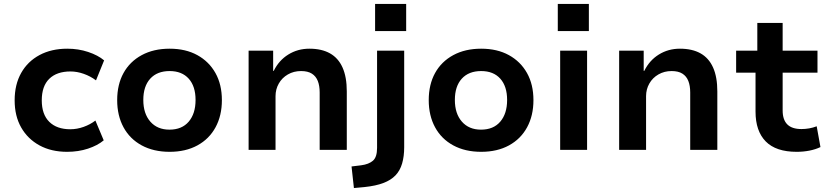

<svg xmlns="http://www.w3.org/2000/svg" viewBox="-20 -757 4185 970"><path d="M319 10Q239 10 179.5 -22.5Q120 -55 87 -113Q54 -171 54 -250Q54 -330 87 -388.5Q120 -447 180 -479Q240 -511 320 -511Q376 -511 425.5 -494.5Q475 -478 506 -452L465 -351Q437 -372 403 -384Q369 -396 336 -396Q267 -396 229 -359Q191 -322 191 -250Q191 -179 229 -141.5Q267 -104 335 -104Q369 -104 402.5 -116Q436 -128 462 -148L504 -48Q473 -22 424.5 -6Q376 10 319 10Z M837 10Q756 10 696 -22.5Q636 -55 604 -114Q572 -173 572 -251Q572 -330 604 -388Q636 -446 696 -478.5Q756 -511 837 -511Q918 -511 977 -478.5Q1036 -446 1068.5 -388Q1101 -330 1101 -251Q1101 -173 1069 -114Q1037 -55 977.5 -22.5Q918 10 837 10ZM836 -102Q899 -102 933.5 -142.5Q968 -183 968 -252Q968 -321 933.5 -359.5Q899 -398 837 -398Q774 -398 739 -359.5Q704 -321 704 -252Q704 -183 739.5 -142.5Q775 -102 836 -102Z M1236 0V-501H1360V-399H1363Q1389 -452 1436.5 -481.5Q1484 -511 1543 -511Q1605 -511 1647 -487.5Q1689 -464 1710.5 -416Q1732 -368 1732 -295V0H1595V-290Q1595 -324 1585.5 -348Q1576 -372 1555.5 -385Q1535 -398 1501 -398Q1464 -398 1434.5 -381Q1405 -364 1388.5 -335Q1372 -306 1372 -271V0Z M1875 -600V-737H2032V-600ZM1768 193 1756 84 1805 78Q1843 73 1864 55Q1885 37 1885 -10V-501H2022V-13Q2022 33 2011.5 69Q2001 105 1978 129Q1955 153 1917 167.5Q1879 182 1822 188Z M2411 10Q2330 10 2270 -22.5Q2210 -55 2178 -114Q2146 -173 2146 -251Q2146 -330 2178 -388Q2210 -446 2270 -478.5Q2330 -511 2411 -511Q2492 -511 2551 -478.5Q2610 -446 2642.5 -388Q2675 -330 2675 -251Q2675 -173 2643 -114Q2611 -55 2551.5 -22.5Q2492 10 2411 10ZM2410 -102Q2473 -102 2507.5 -142.5Q2542 -183 2542 -252Q2542 -321 2507.5 -359.5Q2473 -398 2411 -398Q2348 -398 2313 -359.5Q2278 -321 2278 -252Q2278 -183 2313.5 -142.5Q2349 -102 2410 -102Z M2798 -600V-737H2955V-600ZM2810 0V-501H2946V0Z M3108 0V-501H3232V-399H3235Q3261 -452 3308.5 -481.5Q3356 -511 3415 -511Q3477 -511 3519 -487.5Q3561 -464 3582.5 -416Q3604 -368 3604 -295V0H3467V-290Q3467 -324 3457.5 -348Q3448 -372 3427.5 -385Q3407 -398 3373 -398Q3336 -398 3306.5 -381Q3277 -364 3260.5 -335Q3244 -306 3244 -271V0Z M4005 10Q3900 10 3848.5 -42.5Q3797 -95 3797 -193V-390H3699V-501H3806V-641H3934V-501H4110V-390H3934V-199Q3934 -152 3957.5 -128.5Q3981 -105 4029 -105Q4049 -105 4068.5 -108.5Q4088 -112 4106 -119L4125 -14Q4100 -2 4069 4Q4038 10 4005 10Z"/></svg>

Font: Nunito Sans 7pt
Style: Bold
Weight: 700
Designer: Vernon Adams
Foundry: Vernon Adams
Version: Version 3.101;gftools[0.9.27]